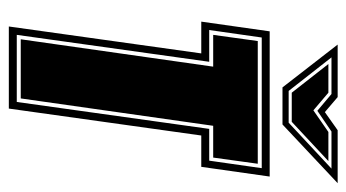

<svg xmlns="http://www.w3.org/2000/svg" viewBox="-195 -590 785 435"><g transform="rotate(90 197.5 -372.5)"><path d="M395 -745 262 -620H178L81 -745H200L234 -716L275 -745ZM362 -731H278L231 -699L193 -731H110L186 -634H258ZM345 -724 256 -641H190L125 -724H190L230 -690L279 -724ZM40 0 101 -436H29L51 -591H380L358 -436H287L226 0ZM59 -18H211L272 -454H344L361 -573H65L48 -454H120ZM69 -27 131 -463H59L73 -564H351L337 -463H265L203 -27Z"/></g></svg>

Font: Alumni Sans Collegiate One
Style: Italic
Weight: 400
Italic angle: -8°
Designer: Robert E. Leuschke
Foundry: Robert E. Leuschke
Version: Version 1.100